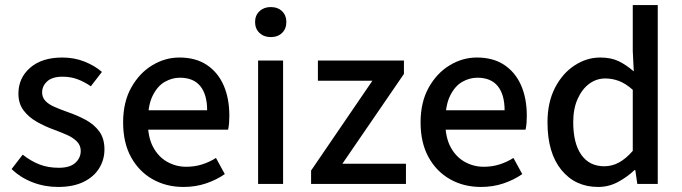

<svg xmlns="http://www.w3.org/2000/svg" viewBox="-20 -729 2704 761"><path d="M210 12Q157 12 109 -6.5Q61 -25 26 -59L70 -116Q103 -90 137 -77Q171 -64 213 -64Q257 -64 278.5 -83.5Q300 -103 300 -131Q300 -153 284.5 -168.5Q269 -184 245 -194.5Q221 -205 194 -215Q158 -228 125.5 -246.5Q93 -265 73 -292Q53 -319 53 -358Q53 -420 99.5 -460.5Q146 -501 227 -501Q274 -501 314.5 -485Q355 -469 384 -444L340 -387Q314 -405 287 -415Q260 -425 228 -425Q187 -425 167 -406.5Q147 -388 147 -363Q147 -343 159.5 -329.5Q172 -316 194.5 -306Q217 -296 248 -285Q286 -272 319.5 -254Q353 -236 373.5 -208Q394 -180 394 -137Q394 -96 373 -62Q352 -28 311 -8Q270 12 210 12Z M707 12Q639 12 585 -18.5Q531 -49 499.5 -106Q468 -163 468 -244Q468 -324 500 -381.5Q532 -439 583 -470Q634 -501 691 -501Q756 -501 800 -471.5Q844 -442 866.5 -390.5Q889 -339 889 -270Q889 -256 888 -242Q887 -228 884 -215H540V-292H801Q801 -354 774 -387.5Q747 -421 693 -421Q662 -421 633 -404.5Q604 -388 585 -349.5Q566 -311 566 -245Q566 -185 587 -146Q608 -107 643 -87.5Q678 -68 718 -68Q752 -68 781.5 -77.5Q811 -87 836 -103L871 -39Q838 -16 796.5 -2Q755 12 707 12Z M1003 0V-489H1102V0ZM1053 -582Q1026 -582 1008.5 -598.5Q991 -615 991 -642Q991 -668 1008.5 -684.5Q1026 -701 1053 -701Q1081 -701 1098 -684.5Q1115 -668 1115 -642Q1115 -615 1098 -598.5Q1081 -582 1053 -582Z M1213 0V-53L1456 -409H1240V-489H1581V-436L1337 -80H1589V0Z M1886 12Q1818 12 1764 -18.5Q1710 -49 1678.5 -106Q1647 -163 1647 -244Q1647 -324 1679 -381.5Q1711 -439 1762 -470Q1813 -501 1870 -501Q1935 -501 1979 -471.5Q2023 -442 2045.5 -390.5Q2068 -339 2068 -270Q2068 -256 2067 -242Q2066 -228 2063 -215H1719V-292H1980Q1980 -354 1953 -387.5Q1926 -421 1872 -421Q1841 -421 1812 -404.5Q1783 -388 1764 -349.5Q1745 -311 1745 -245Q1745 -185 1766 -146Q1787 -107 1822 -87.5Q1857 -68 1897 -68Q1931 -68 1960.5 -77.5Q1990 -87 2015 -103L2050 -39Q2017 -16 1975.5 -2Q1934 12 1886 12Z M2351 12Q2260 12 2205 -55.5Q2150 -123 2150 -244Q2150 -323 2179.5 -380.5Q2209 -438 2257 -469.5Q2305 -501 2359 -501Q2402 -501 2432 -486.5Q2462 -472 2492 -446L2488 -527V-709H2587V0H2506L2498 -55H2495Q2467 -28 2430 -8Q2393 12 2351 12ZM2375 -70Q2406 -70 2433.5 -85Q2461 -100 2488 -131V-373Q2460 -398 2433.5 -408Q2407 -418 2379 -418Q2344 -418 2315.5 -397Q2287 -376 2269.5 -337Q2252 -298 2252 -245Q2252 -161 2284 -115.5Q2316 -70 2375 -70Z"/></svg>

Font: Source Sans 3 Medium
Style: Regular
Weight: 500
Designer: Paul D. Hunt
Foundry: Adobe
Version: Version 3.052;hotconv 1.1.0;makeotfexe 2.6.0